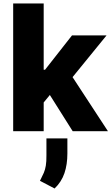

<svg xmlns="http://www.w3.org/2000/svg" viewBox="-20 -747 634 1093"><path d="M55 0V-727.3H228.7V-350.1H236.5L389.9 -545.5H586.6L393.1 -307.9L594.5 0H393.8L263.8 -206.3L228.7 -163.7V0ZM363.6 40.8V127.1Q363.6 189.3 346.8 239Q329.9 288.7 290.8 326L207.4 282.3Q208.8 279.5 210.2 276.6Q211.6 273.8 213.1 271Q222.3 253.2 229.6 236.2Q236.9 219.1 240.8 196.2Q244.7 173.3 244.3 137.4V40.8Z"/></svg>

Font: Inter UI Extra Bold
Style: Regular
Weight: 800
Designer: Rasmus Andersson
Foundry: rsms
Version: 3.2;8d6f07862